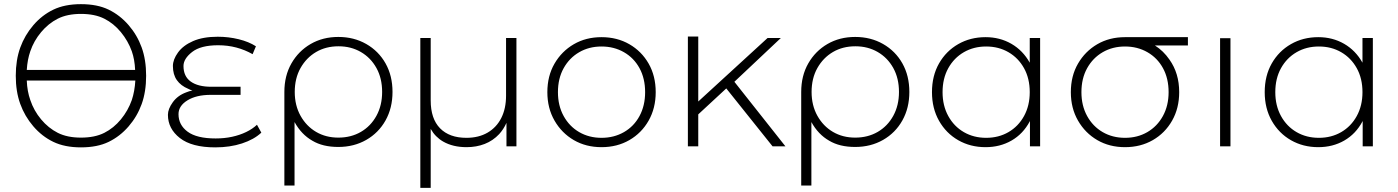

<svg xmlns="http://www.w3.org/2000/svg" viewBox="-20 -705 6733 925"><path d="M370 5Q292 5 237 -21.5Q182 -48 140.5 -96.5Q99 -145 77.5 -204.5Q56 -264 56 -340Q56 -416 77.5 -475.5Q99 -535 140.5 -583.5Q182 -632 237 -658.5Q292 -685 370 -685Q449 -685 503.5 -658.5Q558 -632 599.5 -584Q641 -536 662.5 -476.5Q684 -417 684 -340Q684 -263 662.5 -203.5Q641 -144 599.5 -96Q558 -48 503.5 -21.5Q449 5 370 5ZM631 -368Q629 -418 615 -458Q597 -508 562.5 -550Q528 -592 482.5 -615Q437 -638 370 -638Q304 -638 258.5 -615Q213 -592 178 -550Q143 -508 126 -458Q112 -418 109 -368ZM370 -42Q437 -42 482.5 -65Q528 -88 562.5 -130Q597 -172 615 -223Q629 -265 632 -317H109Q111 -265 126 -223Q143 -172 178 -130Q213 -88 258.5 -65Q304 -42 370 -42Z M1239 -66Q1204 -33 1146 -14Q1088 5 1017 5Q904 5 846.5 -40Q789 -85 789 -152Q789 -180 812.5 -212.5Q836 -245 877 -260Q891 -266 907 -269Q896 -272 887 -277Q851 -292 832 -319Q813 -346 813 -387Q813 -418 837.5 -452Q862 -486 910 -507Q958 -528 1029 -528Q1081 -528 1130 -516Q1179 -504 1213 -482L1197 -444Q1160 -465 1118.5 -476Q1077 -487 1031 -487Q947 -487 905.5 -454.5Q864 -422 864 -387Q864 -337 899 -312Q934 -287 998 -287H1139V-248H995Q926 -248 883 -221.5Q840 -195 840 -155Q840 -103 884 -70.5Q928 -38 1019 -38Q1061 -38 1098 -46Q1135 -54 1166 -69Q1197 -84 1218 -104Z M1610 3Q1535 3 1485 -27Q1432 -57 1399 -117V189H1350V-262Q1350 -340 1384 -399.5Q1418 -459 1476.5 -493Q1535 -527 1610 -527Q1685 -527 1744.5 -493Q1804 -459 1837.5 -399.5Q1871 -340 1871 -262Q1871 -185 1837.5 -125Q1804 -65 1744.5 -31Q1685 3 1610 3ZM1610 -42Q1671 -42 1718.5 -69.5Q1766 -97 1793.5 -147Q1821 -197 1821 -262Q1821 -328 1793.5 -377.5Q1766 -427 1718.5 -454.5Q1671 -482 1611 -482Q1550 -482 1503 -454.5Q1456 -427 1428 -377.5Q1400 -328 1400 -262Q1400 -197 1428 -147Q1456 -97 1503 -69.5Q1550 -42 1610 -42Z M2005 200V-522H2055V-221Q2055 -133 2100 -87Q2145 -41 2227 -41Q2286 -41 2329 -66Q2372 -91 2395 -136.5Q2418 -182 2418 -244V-522H2468V0H2420V-113Q2406 -82 2385 -59Q2355 -27 2315 -11.5Q2275 4 2228 4Q2162 4 2115 -23Q2077 -45 2055 -84V200Z M2878 4Q2803 4 2744.5 -30Q2686 -64 2651.5 -124Q2617 -184 2617 -261Q2617 -339 2651.5 -398.5Q2686 -458 2744.5 -492Q2803 -526 2878 -526Q2953 -526 3012 -492Q3071 -458 3105 -398.5Q3139 -339 3139 -261Q3139 -184 3105 -124Q3071 -64 3012 -30Q2953 4 2878 4ZM2878 -41Q2938 -41 2986 -68.5Q3034 -96 3061 -146Q3088 -196 3088 -261Q3088 -327 3061 -376.5Q3034 -426 2986 -453.5Q2938 -481 2878 -481Q2818 -481 2770.5 -453.5Q2723 -426 2695.5 -376.5Q2668 -327 2668 -261Q2668 -196 2695.5 -146Q2723 -96 2770.5 -68.5Q2818 -41 2878 -41Z M3702 0 3479 -279 3344 -154V0H3294V-529H3344V-216L3678 -522H3742L3518 -311L3764 0Z M4100 3Q4025 3 3975 -27Q3922 -57 3889 -117V189H3840V-262Q3840 -340 3874 -399.5Q3908 -459 3966.5 -493Q4025 -527 4100 -527Q4175 -527 4234.5 -493Q4294 -459 4327.5 -399.5Q4361 -340 4361 -262Q4361 -185 4327.5 -125Q4294 -65 4234.5 -31Q4175 3 4100 3ZM4100 -42Q4161 -42 4208.5 -69.5Q4256 -97 4283.5 -147Q4311 -197 4311 -262Q4311 -328 4283.5 -377.5Q4256 -427 4208.5 -454.5Q4161 -482 4101 -482Q4040 -482 3993 -454.5Q3946 -427 3918 -377.5Q3890 -328 3890 -262Q3890 -197 3918 -147Q3946 -97 3993 -69.5Q4040 -42 4100 -42Z M4728 4Q4655 4 4596.5 -29.5Q4538 -63 4504 -123Q4470 -183 4470 -261Q4470 -340 4504 -399.5Q4538 -459 4596.5 -492.5Q4655 -526 4728 -526Q4797 -526 4852.5 -494Q4908 -462 4941 -403Q4941 -403 4941 -402V-522H4991V0H4942V-123Q4942 -122 4941 -120Q4909 -60 4853.5 -28Q4798 4 4728 4ZM4731 -41Q4791 -41 4838.5 -68.5Q4886 -96 4913.5 -146Q4941 -196 4941 -261Q4941 -327 4913.5 -376.5Q4886 -426 4838.5 -453.5Q4791 -481 4731 -481Q4671 -481 4623.5 -453.5Q4576 -426 4548.5 -376.5Q4521 -327 4521 -261Q4521 -196 4548.5 -146Q4576 -96 4623.5 -68.5Q4671 -41 4731 -41Z M5400 4Q5325 4 5266.5 -30Q5208 -64 5173.5 -124Q5139 -184 5139 -261Q5139 -339 5173.5 -398.5Q5208 -458 5266.5 -492Q5325 -526 5400 -526H5402Q5403 -526 5404 -526H5415Q5416 -526 5416 -526H5424Q5425 -526 5425 -526H5448Q5448 -526 5449 -526H5457Q5457 -526 5458 -526H5464Q5464 -526 5465 -526H5485Q5485 -526 5486 -526H5494Q5495 -526 5496 -526H5502Q5503 -526 5503 -526H5703V-486H5544Q5585 -460 5614 -418Q5661 -352 5661 -261Q5661 -184 5627 -124Q5593 -64 5534 -30Q5475 4 5400 4ZM5400 -41Q5460 -41 5507.5 -68.5Q5555 -96 5582.5 -146Q5610 -196 5610 -261Q5610 -327 5583 -376.5Q5556 -426 5508 -453.5Q5460 -481 5400 -481Q5340 -481 5292.5 -453.5Q5245 -426 5217.5 -376.5Q5190 -327 5190 -261Q5190 -196 5217.5 -146Q5245 -96 5292.5 -68.5Q5340 -41 5400 -41Z M5858 0V-521H5908V0Z M6331 4Q6258 4 6199.5 -29.5Q6141 -63 6107 -123Q6073 -183 6073 -261Q6073 -340 6107 -399.5Q6141 -459 6199.5 -492.5Q6258 -526 6331 -526Q6400 -526 6455.5 -494Q6511 -462 6544 -403Q6544 -403 6544 -402V-522H6594V0H6545V-123Q6545 -122 6544 -120Q6512 -60 6456.5 -28Q6401 4 6331 4ZM6334 -41Q6394 -41 6441.5 -68.5Q6489 -96 6516.5 -146Q6544 -196 6544 -261Q6544 -327 6516.5 -376.5Q6489 -426 6441.5 -453.5Q6394 -481 6334 -481Q6274 -481 6226.5 -453.5Q6179 -426 6151.5 -376.5Q6124 -327 6124 -261Q6124 -196 6151.5 -146Q6179 -96 6226.5 -68.5Q6274 -41 6334 -41Z"/></svg>

Font: Montserrat Z Light
Style: Regular
Weight: 300
Designer: Julieta Ulanovsky
Foundry: Julieta Ulanovsky
Version: Version 8.000